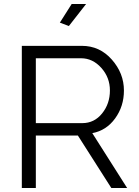

<svg xmlns="http://www.w3.org/2000/svg" viewBox="-20 -939 693 959"><path d="M410 -919 324 -809 279 -826 338 -919ZM159 0H89V-710H389Q478 -710 538.5 -641.5Q599 -573 599 -487Q599 -408 555 -347.5Q511 -287 441 -274L615 0H536L369 -262H159ZM159 -648V-324H391Q451 -324 490 -372.5Q529 -421 529 -487Q529 -552 486 -600Q443 -648 385 -648Z"/></svg>

Font: Raleway
Style: Regular
Weight: 400
Designer: Matt McInerney, Pablo Impallari, Rodrigo Fuenzalida
Foundry: Matt McInerney, Pablo Impallari, Rodrigo Fuenzalida
Version: Version 1.000;PS 001.001;hotconv 1.0.56; ttfautohint (v1.5)